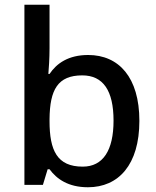

<svg xmlns="http://www.w3.org/2000/svg" viewBox="-20 -780 660 810"><path d="M189 -577V-760H83V0H161L181 -66H189C219 -25 268 10 351 10C480 10 568 -85 568 -270C568 -454 481 -548 352 -548C269 -548 219 -513 189 -468H184C186 -490 189 -534 189 -577ZM327 -462C415 -462 459 -398 459 -271C459 -146 415 -77 329 -77C221 -77 189 -145 189 -269V-277C190 -402 224 -462 327 -462Z"/></svg>

Font: Noto Sans Devanagari UI Medium
Style: Regular
Weight: 500
Designer: Jelle Bosma - Monotype Design Team
Foundry: Monotype Imaging Inc.
Version: Version 2.004